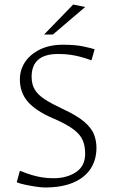

<svg xmlns="http://www.w3.org/2000/svg" viewBox="-20 -819 511 850"><path d="M179 11Q164 11 140 7.5Q116 4 92.5 -1Q69 -6 54 -12L68 -63Q98 -51 121.5 -44Q145 -37 168 -33.5Q191 -30 217 -30Q276 -30 316.5 -57Q357 -84 357 -139Q357 -172 346.5 -197.5Q336 -223 305 -246.5Q274 -270 213 -296Q137 -329 102.5 -369.5Q68 -410 68 -467Q68 -510 91 -544.5Q114 -579 157 -600Q200 -621 258 -621Q314 -621 348.5 -613.5Q383 -606 399 -601L385 -552Q357 -562 334 -568Q311 -574 288 -577Q265 -580 237 -580Q120 -580 120 -479Q120 -445 134.5 -421.5Q149 -398 179.5 -378.5Q210 -359 257 -337Q322 -307 354 -279Q386 -251 396.5 -223Q407 -195 407 -165Q407 -112 381.5 -72.5Q356 -33 305 -11Q254 11 179 11ZM175 -666 304 -799 357 -788 214 -666Z"/></svg>

Font: Ancizar Sans Thin
Style: Regular
Weight: 100
Designer: Cesar Puertas, Viviana Monsalve, Julian Moncada, Julian Prieto, Jose Castro, Mariel Hernandez, Felipe Aragon, Sara Alarc
Version: Version 8.100